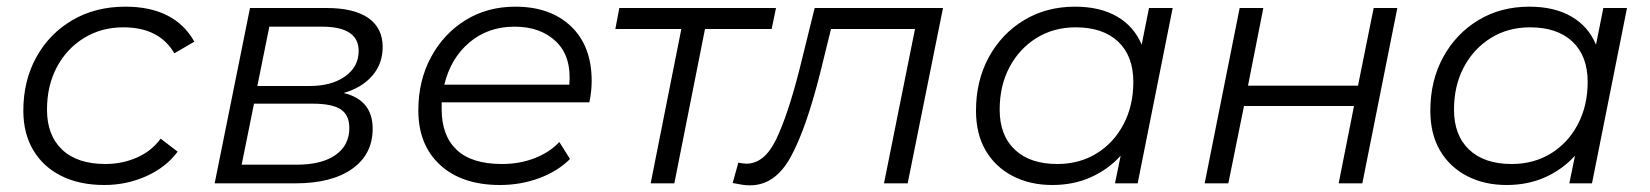

<svg xmlns="http://www.w3.org/2000/svg" viewBox="-20 -550 4949 576"><path d="M293 5Q218 5 163.5 -22.5Q109 -50 79.5 -100Q50 -150 50 -218Q50 -308 89 -378.5Q128 -449 197 -489.5Q266 -530 356 -530Q504 -530 563 -425L503 -390Q458 -468 350 -468Q284 -468 232 -436Q180 -404 150.5 -348.5Q121 -293 121 -221Q121 -144 166.5 -101Q212 -58 296 -58Q346 -58 390 -77Q434 -96 462 -134L513 -95Q478 -48 419 -21.5Q360 5 293 5Z M624 0 730 -526H959Q1042 -526 1085 -496Q1128 -466 1128 -409Q1128 -359 1097 -323Q1066 -287 1011 -271Q1098 -250 1098 -164Q1098 -87 1036.5 -43.5Q975 0 867 0ZM705 -56H871Q945 -56 986.5 -85Q1028 -114 1028 -166Q1028 -205 1002 -222Q976 -239 918 -239H742ZM752 -292H909Q975 -292 1015.5 -321Q1056 -350 1056 -397Q1056 -470 946 -470H788Z M1480 5Q1366 5 1300.5 -55Q1235 -115 1235 -219Q1235 -308 1273 -378.5Q1311 -449 1376.5 -489.5Q1442 -530 1526 -530Q1631 -530 1693 -471Q1755 -412 1755 -307Q1755 -275 1748 -243H1305Q1305 -233 1305 -222Q1305 -143 1350 -100.5Q1395 -58 1486 -58Q1539 -58 1584 -75.5Q1629 -93 1658 -124L1690 -73Q1653 -36 1597.5 -15.5Q1542 5 1480 5ZM1313 -296H1688Q1695 -380 1648.5 -425Q1602 -470 1524 -470Q1444 -470 1388 -422.5Q1332 -375 1313 -296Z M1932 0 2024 -463H1826L1838 -526H2308L2295 -463H2095L2003 0Z M2178 -1 2195 -62Q2211 -59 2219 -59Q2273 -59 2308 -131Q2343 -203 2378 -340L2424 -526H2809L2703 0H2632L2725 -463H2473L2441 -333Q2398 -162 2351.5 -78Q2305 6 2230 6Q2217 6 2205 4Q2193 2 2178 -1Z M3137 5Q3070 5 3018 -22Q2966 -49 2937 -98.5Q2908 -148 2908 -218Q2908 -308 2946.5 -378.5Q2985 -449 3052 -489.5Q3119 -530 3205 -530Q3280 -530 3331 -500.5Q3382 -471 3405 -416L3427 -526H3498L3393 0H3325L3342 -83Q3305 -42 3253 -18.5Q3201 5 3137 5ZM3152 -58Q3218 -58 3269.5 -89.5Q3321 -121 3350.5 -177Q3380 -233 3380 -304Q3380 -382 3334.5 -425Q3289 -468 3207 -468Q3141 -468 3089.5 -436Q3038 -404 3008.5 -348.5Q2979 -293 2979 -221Q2979 -144 3024.5 -101Q3070 -58 3152 -58Z M3594 0 3699 -526H3770L3724 -293H4054L4101 -526H4172L4067 0H3996L4042 -232H3712L3665 0Z M4500 5Q4433 5 4381 -22Q4329 -49 4300 -98.5Q4271 -148 4271 -218Q4271 -308 4309.5 -378.5Q4348 -449 4415 -489.5Q4482 -530 4568 -530Q4643 -530 4694 -500.5Q4745 -471 4768 -416L4790 -526H4861L4756 0H4688L4705 -83Q4668 -42 4616 -18.5Q4564 5 4500 5ZM4515 -58Q4581 -58 4632.5 -89.5Q4684 -121 4713.5 -177Q4743 -233 4743 -304Q4743 -382 4697.5 -425Q4652 -468 4570 -468Q4504 -468 4452.5 -436Q4401 -404 4371.5 -348.5Q4342 -293 4342 -221Q4342 -144 4387.5 -101Q4433 -58 4515 -58Z"/></svg>

Font: Montserrat
Style: Italic
Weight: 400
Italic angle: -11.3°
Designer: Julieta Ulanovsky
Foundry: Julieta Ulanovsky
Version: Version 9.000; ttfautohint (v1.8.4.7-5d5b)